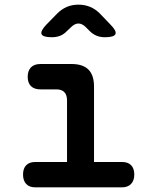

<svg xmlns="http://www.w3.org/2000/svg" viewBox="-20 -805 640 825"><path d="M504 -109Q530 -109 543.5 -95Q557 -81 557 -55Q557 -29 543 -14.5Q529 0 504 0H132Q106 0 92.5 -14.5Q79 -29 79 -55Q79 -81 92.5 -95Q106 -109 132 -109H268V-374Q268 -397 256.5 -409Q245 -421 222 -421H154Q127 -421 113 -435Q99 -449 99 -475Q99 -501 113 -515.5Q127 -530 154 -530H287Q336 -530 360 -506Q384 -482 384 -433V-109ZM203 -645Q164 -645 158.5 -658.5Q153 -672 180 -700L226 -747Q245 -766 267.5 -775.5Q290 -785 317 -785Q344 -785 367 -775.5Q390 -766 409 -747L454 -700Q482 -672 476 -658.5Q470 -645 431 -645Q411 -645 395 -651.5Q379 -658 365 -672L349 -688Q333 -704 317 -704Q301 -704 285 -688L268 -672Q255 -658 239 -651.5Q223 -645 203 -645Z"/></svg>

Font: Maple Mono SemiBold
Style: Regular
Weight: 600
Monospace: yes
Designer: subframe7536
Version: Version 7.000